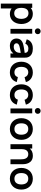

<svg xmlns="http://www.w3.org/2000/svg" viewBox="1849 -2638 1029 4767"><g transform="rotate(90 2363.5 -254.5)"><path d="M325 -555C263.5 -555 213.5 -535.5 175.5 -501V-540H69V240H190.5V-27.5C227 -0.5 273.5 15 329.5 15C479 15 576 -108 576 -270C576 -434 478 -555 325 -555ZM311 -93C214 -93 175.5 -165.5 175.5 -270C175.5 -375.5 215 -447 307 -447C404 -447 448.5 -368 448.5 -270C448.5 -171 405 -93 311 -93Z M756 -605C798 -605 828.5 -636.5 828.5 -677C828.5 -717.5 798 -749 756 -749C715 -749 684 -717.5 684 -677C684 -636.5 715 -605 756 -605ZM816.5 0V-540H696V0Z M1392 -454.5C1356.5 -526 1280 -555 1184 -555C1057 -555 982.5 -494.5 956 -403.5L1066 -369C1084 -424 1135.5 -444.5 1184 -444.5C1257.5 -444.5 1290 -415.5 1294.5 -353.5C1200 -339.5 1116.5 -328 1059.5 -309.5C974 -280 936.5 -226.5 936.5 -148C936.5 -59 1000 15 1117.5 15C1203.5 15 1261 -12.5 1307 -72.5V0H1412.5V-331.5C1412.5 -378 1411 -416.5 1392 -454.5ZM1281 -170.5C1269 -133 1223.5 -81 1141.5 -81C1084.5 -81 1054.5 -110 1054.5 -149.5C1054.5 -184.5 1078.5 -205 1120 -220.5C1158 -233.5 1207 -241 1293 -254.5C1292.5 -229.5 1291 -195 1281 -170.5Z M1777 15C1897.5 15 1984 -46 2017.5 -156L1894.5 -183.5C1876 -128 1841 -98 1777 -98C1686.5 -98 1640.5 -167 1640 -270C1640.5 -369 1682.5 -442 1777 -442C1832 -442 1879 -408 1897.5 -350L2017.5 -382.5C1992 -489 1901 -555 1778.5 -555C1614.5 -555 1513 -435.5 1512.5 -270C1513 -107 1610 15 1777 15Z M2337.5 15C2458 15 2544.5 -46 2578 -156L2455 -183.5C2436.5 -128 2401.5 -98 2337.5 -98C2247 -98 2201 -167 2200.5 -270C2201 -369 2243 -442 2337.5 -442C2392.5 -442 2439.5 -408 2458 -350L2578 -382.5C2552.5 -489 2461.5 -555 2339 -555C2175 -555 2073.5 -435.5 2073 -270C2073.5 -107 2170.5 15 2337.5 15Z M2733.5 -605C2775.5 -605 2806 -636.5 2806 -677C2806 -717.5 2775.5 -749 2733.5 -749C2692.5 -749 2661.5 -717.5 2661.5 -677C2661.5 -636.5 2692.5 -605 2733.5 -605ZM2794 0V-540H2673.5V0Z M3182.5 15C3344 15 3452 -101.5 3452 -270C3452 -437 3345.5 -555 3182.5 -555C3023 -555 2914 -439.5 2914 -270C2914 -103 3020 15 3182.5 15ZM3182.5 -98C3089.5 -98 3041.5 -165 3041.5 -270C3041.5 -372 3085.5 -442 3182.5 -442C3277 -442 3324.5 -374.5 3324.5 -270C3324.5 -168.5 3278 -98 3182.5 -98Z M3845 -555.5C3767 -555.5 3708 -526.5 3668.5 -480V-540H3561V0H3683V-277.5C3683 -408.5 3748 -442 3809.5 -442C3924.5 -442 3935.5 -326.5 3935.5 -260V0H4057.5V-301.5C4057.5 -365.5 4044 -555.5 3845 -555.5Z M4417.5 15C4579 15 4687 -101.5 4687 -270C4687 -437 4580.5 -555 4417.5 -555C4258 -555 4149 -439.5 4149 -270C4149 -103 4255 15 4417.5 15ZM4417.5 -98C4324.5 -98 4276.5 -165 4276.5 -270C4276.5 -372 4320.5 -442 4417.5 -442C4512 -442 4559.5 -374.5 4559.5 -270C4559.5 -168.5 4513 -98 4417.5 -98Z"/></g></svg>

Font: Hauora
Style: Bold
Weight: 700
Designer: Wayne Shih
Foundry: WCYS
Version: Version 1.001;hotconv 1.0.109;makeotfexe 2.5.65596